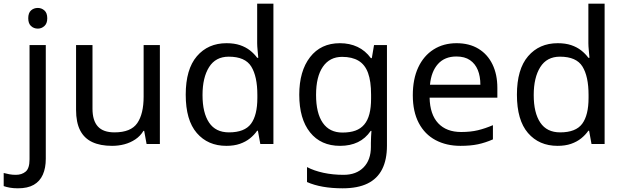

<svg xmlns="http://www.w3.org/2000/svg" viewBox="-75 -780 3380 1040"><path d="M22 240Q-3 240 -22 236.5Q-41 233 -55 228V157Q-40 161 -24 164Q-8 167 11 167Q43 167 64 149.5Q85 132 85 83V-536H173V80Q173 130 157 166Q141 202 108 221Q75 240 22 240ZM78 -681Q78 -710 93 -723.5Q108 -737 130 -737Q150 -737 165.5 -723.5Q181 -710 181 -681Q181 -653 165.5 -639Q150 -625 130 -625Q108 -625 93 -639Q78 -653 78 -681Z M791 -536V0H719L706 -71H702Q685 -43 658 -25Q631 -7 599 1.5Q567 10 532 10Q468 10 424.5 -10.5Q381 -31 359 -74Q337 -117 337 -185V-536H426V-191Q426 -127 455 -95Q484 -63 545 -63Q634 -63 668.5 -113Q703 -163 703 -257V-536Z M1151 10Q1051 10 991 -59.5Q931 -129 931 -267Q931 -405 991.5 -475.5Q1052 -546 1152 -546Q1194 -546 1225 -535.5Q1256 -525 1279 -507Q1302 -489 1318 -467H1324Q1323 -480 1320.5 -505.5Q1318 -531 1318 -546V-760H1406V0H1335L1322 -72H1318Q1302 -49 1279 -30.5Q1256 -12 1224.5 -1Q1193 10 1151 10ZM1165 -63Q1250 -63 1284.5 -109.5Q1319 -156 1319 -250V-266Q1319 -366 1286 -419.5Q1253 -473 1164 -473Q1093 -473 1057.5 -416.5Q1022 -360 1022 -265Q1022 -169 1057.5 -116Q1093 -63 1165 -63Z M1766 -546Q1819 -546 1861.5 -526Q1904 -506 1934 -465H1939L1951 -536H2021V9Q2021 85 1995 136.5Q1969 188 1916 214Q1863 240 1781 240Q1723 240 1674.5 231.5Q1626 223 1588 206V125Q1626 145 1677 156Q1728 167 1786 167Q1855 167 1894.5 126.5Q1934 86 1934 16V-5Q1934 -17 1935 -39.5Q1936 -62 1937 -71H1933Q1905 -30 1863.5 -10Q1822 10 1767 10Q1663 10 1604.5 -63Q1546 -136 1546 -267Q1546 -395 1604.5 -470.5Q1663 -546 1766 -546ZM1778 -472Q1711 -472 1674 -418.5Q1637 -365 1637 -266Q1637 -167 1673.5 -114.5Q1710 -62 1780 -62Q1821 -62 1850 -72.5Q1879 -83 1898 -105.5Q1917 -128 1926 -163Q1935 -198 1935 -246V-267Q1935 -340 1918.5 -385Q1902 -430 1867 -451Q1832 -472 1778 -472Z M2398 -546Q2467 -546 2516.5 -516Q2566 -486 2592.5 -431.5Q2619 -377 2619 -304V-251H2252Q2254 -160 2298.5 -112.5Q2343 -65 2423 -65Q2474 -65 2513.5 -74.5Q2553 -84 2595 -102V-25Q2554 -7 2514 1.5Q2474 10 2419 10Q2343 10 2284.5 -21Q2226 -52 2193.5 -113.5Q2161 -175 2161 -264Q2161 -352 2190.5 -415Q2220 -478 2273.5 -512Q2327 -546 2398 -546ZM2397 -474Q2334 -474 2297.5 -433.5Q2261 -393 2254 -321H2527Q2527 -367 2513 -401Q2499 -435 2470.5 -454.5Q2442 -474 2397 -474Z M2945 10Q2845 10 2785 -59.5Q2725 -129 2725 -267Q2725 -405 2785.5 -475.5Q2846 -546 2946 -546Q2988 -546 3019 -535.5Q3050 -525 3073 -507Q3096 -489 3112 -467H3118Q3117 -480 3114.5 -505.5Q3112 -531 3112 -546V-760H3200V0H3129L3116 -72H3112Q3096 -49 3073 -30.5Q3050 -12 3018.5 -1Q2987 10 2945 10ZM2959 -63Q3044 -63 3078.5 -109.5Q3113 -156 3113 -250V-266Q3113 -366 3080 -419.5Q3047 -473 2958 -473Q2887 -473 2851.5 -416.5Q2816 -360 2816 -265Q2816 -169 2851.5 -116Q2887 -63 2959 -63Z"/></svg>

Font: tamil25
Style: Book
Weight: 400
Designer: Jelle Bosma - Monotype Design Team
Foundry: Monotype Imaging Inc.
Version: Version 2.003